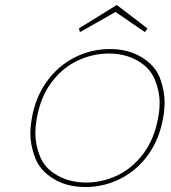

<svg xmlns="http://www.w3.org/2000/svg" viewBox="-20 -744 687 771"><path d="M323 7Q248 7 194 -26.5Q140 -60 121 -110.5Q102 -161 102 -207Q102 -237 108 -270Q123 -355 168.5 -417.5Q214 -480 280 -513.5Q346 -547 421 -547Q496 -547 550 -513.5Q604 -480 622.5 -430Q641 -380 641 -334Q641 -304 635 -270Q620 -185 575 -122.5Q530 -60 464 -26.5Q398 7 323 7ZM326 -11Q391 -11 451 -39.5Q511 -68 555 -126Q599 -184 615 -270Q621 -303 621 -332Q621 -378 601.5 -425Q582 -472 532 -500.5Q482 -529 417 -529Q352 -529 291.5 -500.5Q231 -472 187 -413.5Q143 -355 128 -270Q122 -237 122 -208Q122 -162 141 -115Q160 -68 210.5 -39.5Q261 -11 326 -11ZM301 -615 297 -630 449 -724 572 -630 562 -615 444 -696Z"/></svg>

Font: Fz Poppins Thin
Style: Italic
Weight: 100
Italic angle: -10°
Designer: Ninad Kale (Devanagari), Jonny Pinhorn (Latin)
Foundry: Indian Type Foundry
Version: Vit hóa bi Vntype.Com & FontZin.Com